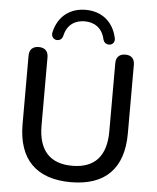

<svg xmlns="http://www.w3.org/2000/svg" viewBox="-61 -989 856 1050"><g transform="rotate(5 366.5 -464.0)"><path d="M221 -759C243 -757 253 -770 257 -785C271 -850 318 -874 367 -874C416 -874 463 -850 477 -785C481 -770 492 -757 514 -759C530 -761 544 -776 538 -799C517 -891 450 -937 367 -937C284 -937 217 -891 196 -799C191 -776 205 -761 221 -759ZM367 9C556 9 655 -91 655 -284V-660C655 -694 637 -712 604 -712C572 -712 553 -694 553 -660V-286C553 -149 489 -81 367 -81C245 -81 181 -149 181 -286V-660C181 -694 162 -712 129 -712C96 -712 77 -694 77 -660V-284C77 -91 178 9 367 9Z"/></g></svg>

Font: Nunito SemiBold
Style: Regular
Weight: 600
Designer: Vernon Adams
Foundry: Vernon Adams
Version: Version 3.602